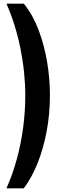

<svg xmlns="http://www.w3.org/2000/svg" viewBox="-20 -820 320 1040"><path d="M109.1 200H15.1Q48.2 125.5 71 42.2Q93.8 -41.1 105.3 -128.1Q116.9 -215 116.9 -300Q116.9 -428.4 90.7 -557.6Q64.5 -686.9 15.1 -800H109.1Q157.1 -741.3 188.4 -659.1Q219.7 -577 235.1 -485.3Q250.4 -393.6 250.4 -304.2Q250.4 -203.6 233 -110Q215.6 -16.4 183.9 63.1Q152.2 142.5 109.1 200Z"/></svg>

Font: Big Shoulders Thin
Style: Regular
Weight: 100
Version: Version 2.002